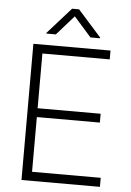

<svg xmlns="http://www.w3.org/2000/svg" viewBox="-60 -949 676 993"><g transform="rotate(5 278.0 -452.5)"><path d="M89.8 -707H490.2V-661.1H140.6V-377H467.8V-331.1H140.6V-46.9H497.1V0H89.8ZM291 -867.2 201.2 -765.6H152.3V-769.5L273.4 -905.3H309.6L430.7 -769.5V-765.6H380.9Z"/></g></svg>

Font: Pretendard JP ExtraLight
Style: Regular
Weight: 200
Designer: Base glyphs from Inter by Rasmus Andersson; Hangeul glyphs from Noto Sans CJK(Source Han Sans) by Jang Soo-young and Kan
Foundry: Kil Hyung-jin
Version: Version 1.309